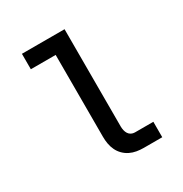

<svg xmlns="http://www.w3.org/2000/svg" viewBox="-171 -863 942 991"><g transform="rotate(-30 300.0 -367.5)"><path d="M401 0Q380 0 359.5 -3.5Q339 -7 320.5 -16Q302 -25 287 -40Q272 -55 263 -74Q254 -93 250.5 -113.5Q247 -134 247 -155V-643H99V-735H353V-155Q353 -144 355.5 -132.5Q358 -121 364 -111.5Q370 -102 380 -97Q390 -92 401 -92H511V0Z"/></g></svg>

Font: Iosevka Curly SmBdEx
Style: Regular
Weight: 600
Width: 7
Monospace: yes
Designer: Belleve Invis
Foundry: Belleve Invis
Version: Version 11.1.0; ttfautohint (v1.8.3)